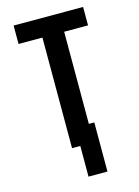

<svg xmlns="http://www.w3.org/2000/svg" viewBox="-134 -809 767 1057"><g transform="rotate(-15 250.0 -280.0)"><path d="M235 175V0H188V-630H52V-735H448V-630H312V-105H343V175Z"/></g></svg>

Font: Iosevka Curly Extrabold
Style: Regular
Weight: 800
Monospace: yes
Designer: Belleve Invis
Foundry: Belleve Invis
Version: Version 22.1.2; ttfautohint (v1.8.4)